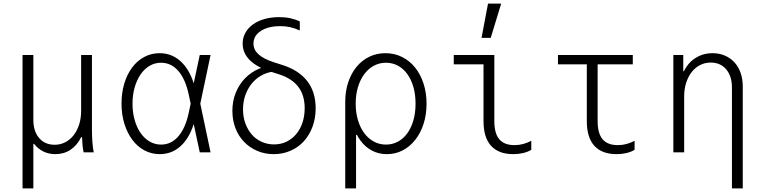

<svg xmlns="http://www.w3.org/2000/svg" viewBox="-20 -845 4240 1065"><path d="M105 200H165V-47H169Q190 -20 220 -5Q250 10 287 10Q335 10 371.5 -14.5Q408 -39 430 -84H435Q436 -57 438 -37Q440 -17 444 0H500Q495 -24 492.5 -56Q490 -88 490 -130V-540H430V-230Q430 -189 419 -154.5Q408 -120 388.5 -95Q369 -70 342 -56Q315 -42 283 -42Q229 -42 197 -79.5Q165 -117 165 -180V-540H105Z M1045 -305V-235L1027 -320Q1009 -405 969.5 -451Q930 -497 873 -497Q839 -497 810 -480Q781 -463 760 -432.5Q739 -402 727 -360.5Q715 -319 715 -270Q715 -221 727 -179Q739 -137 760 -107Q781 -77 810 -60Q839 -43 873 -43Q930 -43 969.5 -89Q1009 -135 1027 -220ZM1068 -210Q1047 -104 994.5 -47Q942 10 866 10Q820 10 781 -11Q742 -32 714 -69.5Q686 -107 670 -158.5Q654 -210 654 -270Q654 -331 669.5 -382Q685 -433 713 -470.5Q741 -508 780 -529Q819 -550 865 -550Q941 -550 994 -493Q1047 -436 1068 -330L1080 -270ZM1038 -371H1052L1088 -540H1148L1091 -270L1148 0H1088L1052 -169H1038L1062 -270Z M1535 -700Q1468 -700 1427 -673.5Q1386 -647 1386 -603Q1386 -569 1414 -543.5Q1442 -518 1501 -499L1545 -485Q1637 -456 1684 -395.5Q1731 -335 1731 -244Q1731 -189 1713.5 -142Q1696 -95 1665.5 -61.5Q1635 -28 1592 -9Q1549 10 1498 10Q1449 10 1407 -8Q1365 -26 1334 -58Q1303 -90 1286 -134Q1269 -178 1269 -230Q1269 -285 1288 -331.5Q1307 -378 1340.5 -412Q1374 -446 1419.5 -465Q1465 -484 1518 -484V-449Q1478 -449 1443 -433Q1408 -417 1382.5 -388.5Q1357 -360 1342.5 -321.5Q1328 -283 1328 -238Q1328 -196 1341 -160.5Q1354 -125 1376.5 -99Q1399 -73 1431 -58.5Q1463 -44 1500 -44Q1538 -44 1569 -59Q1600 -74 1622.5 -100.5Q1645 -127 1657.5 -164Q1670 -201 1670 -245Q1670 -317 1634.5 -363.5Q1599 -410 1527 -433L1483 -447Q1405 -472 1365.5 -511.5Q1326 -551 1326 -603Q1326 -636 1341 -663Q1356 -690 1383 -709.5Q1410 -729 1447 -739.5Q1484 -750 1529 -750Q1562 -750 1590 -744Q1618 -738 1643 -726V-676Q1614 -689 1589 -694.5Q1564 -700 1535 -700Z M1923 -270Q1923 -206 1937.5 -154.5Q1952 -103 1978.5 -66.5Q2005 -30 2042.5 -10Q2080 10 2126 10Q2174 10 2214 -11Q2254 -32 2283.5 -69.5Q2313 -107 2329.5 -158Q2346 -209 2346 -270Q2346 -331 2329 -382.5Q2312 -434 2282 -471Q2252 -508 2210 -529Q2168 -550 2118 -550Q2069 -550 2028 -530Q1987 -510 1957.5 -474Q1928 -438 1911.5 -388.5Q1895 -339 1895 -280V200H1955V-97H1963ZM1953 -270Q1953 -320 1965.5 -361.5Q1978 -403 2000 -433Q2022 -463 2053 -480Q2084 -497 2121 -497Q2157 -497 2187.5 -480.5Q2218 -464 2239.5 -434Q2261 -404 2273 -362.5Q2285 -321 2285 -270Q2285 -219 2273 -177.5Q2261 -136 2239.5 -106Q2218 -76 2187.5 -59.5Q2157 -43 2121 -43Q2084 -43 2053 -60Q2022 -77 2000 -107Q1978 -137 1965.5 -178.5Q1953 -220 1953 -270Z M2722 -173Q2722 -105 2749.5 -72.5Q2777 -40 2834 -40Q2858 -40 2881 -46Q2904 -52 2927 -64V-14Q2907 -2 2881.5 4Q2856 10 2827 10Q2746 10 2704 -36Q2662 -82 2662 -173V-488H2497V-540H2722ZM2760 -825H2687L2651 -635H2702Z M3295 -173V-488H3490V-540H3075V-488H3235V-173Q3235 -82 3277 -36Q3319 10 3400 10Q3429 10 3454.5 4Q3480 -2 3500 -14V-64Q3477 -52 3454 -46Q3431 -40 3407 -40Q3350 -40 3322.5 -72.5Q3295 -105 3295 -173Z M3715 0H3775V-310Q3775 -351 3786 -385.5Q3797 -420 3816.5 -445Q3836 -470 3863 -484Q3890 -498 3922 -498Q3976 -498 4008 -460.5Q4040 -423 4040 -360V200H4100V-365Q4100 -407 4088 -441Q4076 -475 4054 -499Q4032 -523 4001 -536.5Q3970 -550 3932 -550Q3891 -550 3857 -534Q3823 -518 3799 -489.5Q3775 -461 3761.5 -420.5Q3748 -380 3748 -330L3778 -450H3770V-540H3715Z"/></svg>

Font: CommitMonoV143 ExtLt
Style: Regular
Weight: 200
Monospace: yes
Designer: Eigil Nikolajsen
Foundry: Eigil Nikolajsen
Version: Version 1.143